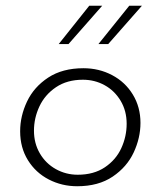

<svg xmlns="http://www.w3.org/2000/svg" viewBox="-20 -639 559 667"><path d="M248 8Q195 8 149.5 -15.5Q104 -39 77 -82.5Q50 -126 50 -183Q50 -236 74 -286.5Q98 -337 147.5 -369.5Q197 -402 270 -402Q324 -402 369.5 -378Q415 -354 441.5 -310.5Q468 -267 468 -212Q468 -160 444.5 -109.5Q421 -59 371.5 -25.5Q322 8 248 8ZM250 -32Q306 -32 344.5 -58Q383 -84 401.5 -124.5Q420 -165 420 -209Q420 -254 399 -289Q378 -324 343.5 -343Q309 -362 268 -362Q213 -362 174.5 -336Q136 -310 117 -269.5Q98 -229 98 -185Q98 -141 118.5 -106Q139 -71 174 -51.5Q209 -32 250 -32ZM335 -619Q301 -580 218 -486H184L290 -619ZM473 -619Q439 -580 356 -486H322L429 -619Z"/></svg>

Font: Josefin Sans Light
Style: Italic
Weight: 300
Italic angle: -7°
Designer: Santiago Orozco
Foundry: Typemade
Version: Version 2.000